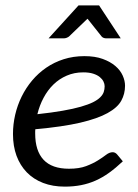

<svg xmlns="http://www.w3.org/2000/svg" viewBox="-20 -695 518 722"><path d="M28.8 0ZM450.2 -372.6Q450.2 -341.8 436 -316.2Q421.9 -290.5 384.5 -269.8Q347.2 -249 281.5 -233.6Q215.8 -218.3 112.8 -209Q112.3 -205.1 112.3 -200.9Q112.3 -196.8 112.3 -192.9Q112.3 -127.9 143.8 -94.2Q175.3 -60.5 239.3 -60.5Q277.8 -60.5 303.7 -70.3Q329.6 -80.1 347.9 -91.6Q366.2 -103 378.9 -112.8Q391.6 -122.6 403.8 -122.6Q413.1 -122.6 420.4 -114.3L441.9 -88.4Q415.5 -63.5 390.4 -45.4Q365.2 -27.3 339.4 -15.9Q313.5 -4.4 284.9 1.2Q256.3 6.8 223.6 6.8Q178.2 6.8 142.1 -7.1Q106 -21 80.8 -46.9Q55.7 -72.8 42.2 -109.1Q28.8 -145.5 28.8 -190.9Q28.8 -227.5 37.1 -263.4Q45.4 -299.3 61.5 -332Q77.6 -364.7 100.8 -392.3Q124 -419.9 153.8 -440.4Q183.6 -460.9 219.7 -472.4Q255.9 -483.9 297.4 -483.9Q337.4 -483.9 366.2 -473.4Q395 -462.9 413.8 -446.8Q432.6 -430.7 441.4 -410.9Q450.2 -391.1 450.2 -372.6ZM293 -422.9Q259.3 -422.9 231 -410.6Q202.6 -398.4 180.9 -377.2Q159.2 -356 143.8 -327.1Q128.4 -298.3 120.6 -265.6Q175.3 -271.5 215.6 -278.6Q255.9 -285.6 283.9 -293.7Q312 -301.8 329.6 -310.5Q347.2 -319.3 356.9 -329.1Q366.7 -338.9 370.1 -349.1Q373.5 -359.4 373.5 -370.6Q373.5 -379.4 369.1 -388.4Q364.7 -397.5 355.2 -405.3Q345.7 -413.1 330.3 -418Q314.9 -422.9 293 -422.9ZM434.1 -550.8H379.4Q374 -550.8 369.4 -552.7Q364.7 -554.7 362.3 -557.6L315.4 -616.7Q312 -620.1 309.1 -624.5L301.3 -617.2L239.3 -557.6Q236.3 -555.2 231 -553Q225.6 -550.8 220.2 -550.8H162.6L275.4 -674.8H352.5Z"/></svg>

Font: Carlito
Style: Italic
Weight: 400
Italic angle: -7°
Designer: Lukasz Dziedzic
Foundry: tyPoland Lukasz Dziedzic
Version: Version 1.104